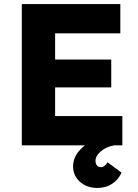

<svg xmlns="http://www.w3.org/2000/svg" viewBox="-20 -720 685 951"><path d="M88 0V-700H576V-555H253V-425H531V-287H253V-145H586V0ZM462 211Q411 211 376.5 181Q342 151 342 104Q342 53 386.5 12Q431 -29 508 -50L545 0Q506 7 479.5 29.5Q453 52 453 77Q453 90 460 99Q467 108 480 108Q498 108 513 84L582 135Q568 168 536.5 189.5Q505 211 462 211Z"/></svg>

Font: Lexend
Style: Bold
Weight: 700
Designer: Bonnie Shaver-Troup, Thomas Jockin
Foundry: Lexend
Version: Version 1.007; ttfautohint (v1.8.3)